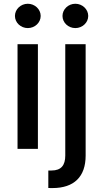

<svg xmlns="http://www.w3.org/2000/svg" viewBox="-20 -776 538 1001"><path d="M71.4 0H177.6V-545.5H71.4ZM57.9 -692.8C57.9 -658 88.1 -629.6 125 -629.6C161.6 -629.6 192.1 -658 192.1 -692.8C192.1 -727.6 161.6 -756.4 125 -756.4C88.1 -756.4 57.9 -727.6 57.9 -692.8ZM231.9 204.2C239.3 204.5 246.1 204.5 253.6 204.5C366.5 204.5 426.5 144.9 426.5 35.5V-545.5H320.3V34.8C320.3 85.2 299.4 112.9 248.9 112.9H231.9ZM305.8 -692.8C305.8 -658 335.9 -629.6 372.9 -629.6C409.4 -629.6 440 -658 440 -692.8C440 -727.6 409.4 -756.4 372.9 -756.4C335.9 -756.4 305.8 -727.6 305.8 -692.8Z"/></svg>

Font: Margiela Sans Medium
Style: Regular
Weight: 500
Designer: Stefan Endress, Andreas Faust
Version: Version 1.100;FEAKit 1.0